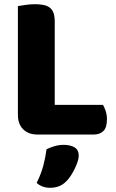

<svg xmlns="http://www.w3.org/2000/svg" viewBox="-20 -636 553 912"><path d="M158 3Q115 3 90 -22Q65 -47 65 -90V-607Q76 -609 100 -612.5Q124 -616 146 -616Q169 -616 186.5 -612.5Q204 -609 216 -600Q228 -591 234 -575Q240 -559 240 -533V-138H469Q476 -127 482 -108.5Q488 -90 488 -70Q488 -30 471 -13.5Q454 3 426 3ZM297 223Q280 241 260.5 248.5Q241 256 218 256Q180 256 154 233Q175 191 185.5 151.5Q196 112 201 73Q217 65 238.5 58.5Q260 52 282 52Q314 52 334 64Q354 76 354 104Q354 116 348.5 132.5Q343 149 335 165.5Q327 182 317 197.5Q307 213 297 223Z"/></svg>

Font: Baloo Bhai
Style: Regular
Weight: 400
Designer: Supriya Tembe, Noopur Datye and Ek Type
Foundry: Ek Type
Version: Version 1.100;PS 1.000;hotconv 1.0.88;makeotf.lib2.5.647800;